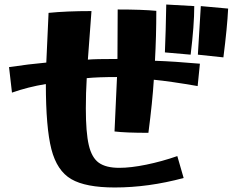

<svg xmlns="http://www.w3.org/2000/svg" viewBox="-20 -803 1040 850"><path d="M716 -783 840 -776Q840 -691 824 -561L710 -571Q714 -665 716 -783ZM869 -776 990 -765Q986 -682 969 -549L856 -561ZM183 -431Q104 -418 33 -393L20 -506Q108 -519 185 -526L195 -746Q274 -754 385 -754L369 -539Q399 -542 500 -542L501 -761Q610 -761 672 -755Q672 -642 666 -534Q752 -531 865 -521L855 -422Q733 -443 661 -450Q655 -353 637 -215Q536 -215 487 -221L498 -462Q412 -462 364 -457Q360 -392 360 -323Q360 -217 373 -161Q386 -105 417.5 -82.5Q449 -60 508 -60Q559 -60 627.5 -74Q696 -88 765 -112L793 -15Q637 27 488 27Q359 27 295.5 -10Q232 -47 207.5 -142.5Q183 -238 183 -431Z"/></svg>

Font: Otomanopee
Style: Regular
Weight: 400
Designer: Das Ende der Wildnis
Foundry: Gutenberg Labo
Version: Version 3.000